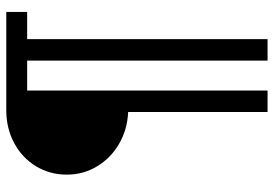

<svg xmlns="http://www.w3.org/2000/svg" viewBox="-152 -608 884 620"><g transform="rotate(-90 290.0 -298.0)"><path d="M238.3 -326.2Q182.1 -328.6 136 -355.2Q89.8 -381.8 63 -426.3Q36.1 -470.7 36.1 -524.4Q36.1 -579.6 63.5 -624.3Q90.8 -668.9 138.2 -694.3Q185.5 -719.7 244.1 -719.7H561.5V-652.3H473.6V124H404.3V-652.3H307.6V124H238.3Z"/></g></svg>

Font: Reddit Sans Fudge
Style: Regular
Weight: 400
Designer: Stephen Hutchings
Foundry: Reddit
Version: Version 1.011